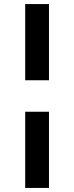

<svg xmlns="http://www.w3.org/2000/svg" viewBox="-20 -755 365 945"><path d="M221 -360H104V-735H221ZM221 170H104V-205H221Z"/></svg>

Font: Maitree Semibold
Style: Regular
Weight: 600
Designer: CadsonDemak Team
Foundry: CadsonDemak
Version: Version 1.010